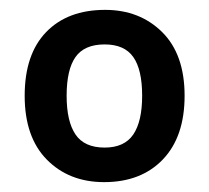

<svg xmlns="http://www.w3.org/2000/svg" viewBox="-20 -835 423 389"><path d="M354 -641Q354 -558 310 -512Q266 -466 191 -466Q120 -466 75 -511.5Q30 -557 30 -641Q30 -725 73.5 -770Q117 -815 193 -815Q263 -815 308.5 -770Q354 -725 354 -641ZM115 -641Q115 -589 133 -562.5Q151 -536 192 -536Q232 -536 250 -562.5Q268 -589 268 -641Q268 -694 250 -719.5Q232 -745 192 -745Q151 -745 133 -719.5Q115 -694 115 -641Z"/></svg>

Font: Noto Sans Telugu UI SemiBold
Style: Regular
Weight: 600
Designer: Jelle Bosma - Monotype Design Team
Foundry: Monotype Imaging Inc.
Version: Version 2.005; ttfautohint (v1.8.4.7-5d5b)